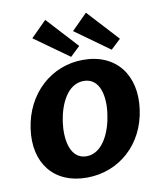

<svg xmlns="http://www.w3.org/2000/svg" viewBox="-84 -805 744 882"><g transform="rotate(-10 288.5 -363.5)"><path d="M187 -737 114 -664 275 -549 320 -592ZM377 -737 304 -664 464 -549 510 -592ZM250 10C404 10 522 -100 543 -256C565 -413 481 -526 326 -526C178 -526 56 -417 34 -255C12 -99 97 10 250 10ZM266 -87C188 -87 174 -183 185 -261C196 -340 235 -430 312 -430C389 -430 405 -340 393 -261C383 -182 342 -87 266 -87Z"/></g></svg>

Font: United Sans
Style: Bold Italic
Weight: 700
Italic angle: -8°
Designer: Pablo Impallari, Rodrigo Fuenzalida (Modified by Dan O. Williams)
Version: Version 1.000;PS 001.000;hotconv 1.0.88;makeotf.lib2.5.64775